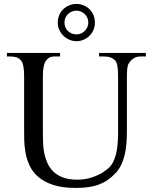

<svg xmlns="http://www.w3.org/2000/svg" viewBox="-20 -928 763 964"><path d="M687 -644.5Q666.5 -644.5 652.6 -636.2Q638.7 -627.9 627.4 -610.8Q621.6 -604 619.4 -586.9Q617.2 -569.8 617.2 -542V-272.5Q617.2 -238.3 614.7 -207.3Q612.3 -176.3 605.7 -149.2Q599.1 -122.1 587.9 -99.1Q576.7 -76.2 559.1 -57.6Q541 -38.6 521.5 -24.9Q502 -11.2 478.5 -2.2Q455.1 6.8 426.3 11.2Q397.5 15.6 360.8 15.6Q293 15.6 247.3 0.5Q201.7 -14.6 172.9 -39.3Q144 -64 129.2 -95.7Q114.3 -127.4 108.2 -160.9Q102.1 -194.3 101.6 -227.1Q101.1 -259.8 101.1 -285.6V-545.4Q101.1 -576.2 97.2 -595.9Q93.3 -615.7 84.5 -625.5Q76.7 -635.7 63.2 -640.1Q49.8 -644.5 29.8 -644.5H14.6V-662.1H281.7V-644.5H256.8Q236.8 -644.5 226.6 -638.2Q216.3 -631.8 207.5 -618.7Q202.1 -608.9 198.7 -591.1Q195.3 -573.2 195.3 -545.4V-256.3Q195.3 -234.9 196.3 -209.2Q197.3 -183.6 202.4 -158.2Q207.5 -132.8 218.3 -108.9Q229 -85 248 -66.4Q267.1 -47.9 296.4 -36.9Q325.7 -25.9 367.7 -25.9Q397.5 -25.9 422.6 -32Q447.8 -38.1 467.8 -47.4Q487.8 -56.6 502.7 -66.9Q517.6 -77.1 526.4 -85.4Q539.1 -97.2 547.4 -113.5Q555.7 -129.9 560.8 -148.2Q565.9 -166.5 568.4 -185.5Q570.8 -204.6 571.8 -221.9Q572.8 -239.3 572.8 -253.4V-545.4Q572.8 -576.2 569.6 -595.7Q566.4 -615.2 559.1 -623.5Q539.6 -644.5 502.4 -644.5H477.5V-662.1H712.4V-644.5ZM423.3 -814.9Q423.3 -828.1 418.2 -839.1Q413.1 -850.1 404.8 -857.9Q396.5 -865.7 386 -870.1Q375.5 -874.5 364.3 -874.5Q352.1 -874.5 341.1 -870.1Q330.1 -865.7 321.8 -857.9Q313.5 -850.1 308.6 -839.1Q303.7 -828.1 303.7 -814.9Q303.7 -800.8 308.8 -789.8Q314 -778.8 322.5 -771Q331.1 -763.2 341.8 -759.3Q352.5 -755.4 364.3 -755.4Q376.5 -755.4 387.2 -760.3Q397.9 -765.1 406 -773.2Q414.1 -781.2 418.7 -792Q423.3 -802.7 423.3 -814.9ZM456.5 -814.9Q456.5 -793.9 448.7 -776.6Q440.9 -759.3 428 -747.1Q415 -734.9 398.4 -728Q381.8 -721.2 364.3 -721.2Q346.7 -721.2 329.8 -728Q313 -734.9 299.8 -747.1Q286.6 -759.3 278.3 -776.6Q270 -793.9 270 -814.9Q270 -835.9 277.6 -853Q285.2 -870.1 298.1 -882.3Q311 -894.5 328.1 -901.4Q345.2 -908.2 364.3 -908.2Q381.8 -908.2 398.4 -901.6Q415 -895 428 -883.1Q440.9 -871.1 448.7 -853.8Q456.5 -836.4 456.5 -814.9Z"/></svg>

Font: Doulos SIL Eur
Style: Regular
Weight: 400
Designer: Walt Agee, Victor Gaultney, Peter Martin, Debbi Hosken, Becca Hirsbrunner
Foundry: SIL International
Version: Version 5.000